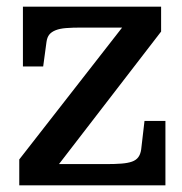

<svg xmlns="http://www.w3.org/2000/svg" viewBox="-20 -558 548 578"><path d="M146 -49 134 -64H299Q326 -64 345.5 -65.5Q365 -67 377.5 -71.5Q390 -76 396.5 -85Q403 -94 405 -108L415 -194H478V0H38V-78L357 -487L384 -475H226Q198 -475 179 -473.5Q160 -472 147.5 -467Q135 -462 128.5 -454Q122 -446 120 -432L110 -358H49V-538H465V-463Z"/></svg>

Font: Roboto Serif SemiCondensed Medium
Style: Regular
Weight: 500
Width: 4
Designer: Greg Gazdowicz
Foundry: Commercial Type
Version: Version 1.007